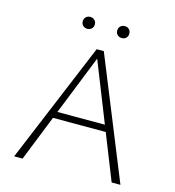

<svg xmlns="http://www.w3.org/2000/svg" viewBox="-118 -913 920 1012"><g transform="rotate(15 342.0 -407.0)"><path d="M584 0 333 -632H350L98 0H52L326 -658H365L632 0ZM172 -249 185 -285H489L507 -249ZM250 -749Q236 -749 226.5 -758Q217 -767 217 -781Q217 -796 226.5 -805Q236 -814 250 -814Q264 -814 273.5 -805Q283 -796 283 -781Q283 -767 273.5 -758Q264 -749 250 -749ZM438 -749Q424 -749 414.5 -758Q405 -767 405 -781Q405 -796 414.5 -805Q424 -814 438 -814Q453 -814 462 -805Q471 -796 471 -781Q471 -767 462 -758Q453 -749 438 -749Z"/></g></svg>

Font: Ysabeau Office ExtraLight
Style: Regular
Weight: 250
Designer: Christian Thalmann (Catharsis Fonts)
Version: Version 2.001;gftools[0.9.30]; featfreeze: tnum,lnum,ss02